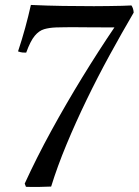

<svg xmlns="http://www.w3.org/2000/svg" viewBox="-20 -640 561 777"><path d="M187 115Q164 116 137.5 116.5Q111 117 85 116L80 103Q128 -2 188 -111.5Q248 -221 313 -327Q378 -433 443 -529Q376 -529 334.5 -529.5Q293 -530 269 -530Q245 -530 232 -529.5Q219 -529 207 -529Q180 -528 159 -522Q138 -516 120.5 -495Q103 -474 86 -427Q79 -427 71.5 -427.5Q64 -428 53 -432Q69 -480 82 -527.5Q95 -575 105 -620Q170 -617 234.5 -616Q299 -615 360 -615Q388 -615 418.5 -615.5Q449 -616 474.5 -616.5Q500 -617 512 -618Q520 -606 521 -589Q473 -507 424 -417.5Q375 -328 330.5 -236Q286 -144 249 -55Q212 34 187 115Z"/></svg>

Font: Tiro Telugu
Style: Italic
Weight: 400
Italic angle: -11°
Designer: Telugu: John Hudson & Fiona Ross, assisted by Kaja Sojewska. Latin: John Hudson with Paul Hanslow, assisted by Kaja Soje
Foundry: Tiro Typeworks Ltd.
Version: Version 1.52